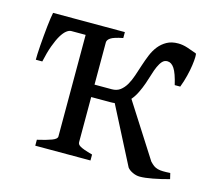

<svg xmlns="http://www.w3.org/2000/svg" viewBox="-76 -555 728 656"><g transform="rotate(15 288.0 -227.0)"><path d="M96.7 0V-21Q128.9 -28.3 147 -35.2Q165 -42 165 -50.8V-410.2H114.3Q106.4 -410.2 97.4 -403.1Q88.4 -396 79.3 -380.9Q70.3 -365.7 61.5 -341.8Q52.7 -317.9 45.4 -284.2H22.5Q22.5 -291 22.9 -304.7Q23.4 -318.4 24.7 -335.2Q25.9 -352.1 27.6 -370.4Q29.3 -388.7 31 -405Q32.7 -421.4 34.7 -434.6Q36.6 -447.8 38.1 -454.1H292V-433.1Q259.8 -426.8 249 -419.4Q238.3 -412.1 238.3 -403.3V-253.9H299.3Q316.9 -253.9 328.9 -262.9Q340.8 -272 349.4 -286.6Q357.9 -301.3 364.3 -320.3Q370.6 -339.4 377 -358.9Q383.3 -378.4 391.1 -397.5Q398.9 -416.5 410.6 -431.2Q422.4 -445.8 438.7 -454.8Q455.1 -463.9 478.5 -463.9Q494.6 -463.9 511.7 -458.3Q528.8 -452.6 544.4 -446.8Q546.9 -445.8 546.6 -434.1Q546.4 -422.4 543.9 -404.5Q541.5 -386.7 536.1 -365.2Q530.8 -343.8 522.9 -323.2H503.4Q494.1 -363.3 483.4 -379.4Q472.7 -395.5 458.5 -395.5Q447.8 -395.5 440.7 -387.7Q433.6 -379.9 427.7 -366.9Q421.9 -354 417 -337.4Q412.1 -320.8 406 -303.5Q399.9 -286.1 391.8 -269.5Q383.8 -252.9 372.6 -239.7L493.7 -50.3Q501 -42.5 507.3 -37.8Q513.7 -33.2 521.7 -31Q529.8 -28.8 540.3 -28.6Q550.8 -28.3 566.4 -29.3L571.3 -8.8Q541 -0.5 513.9 4.6Q486.8 9.8 468.8 9.8Q456.1 9.8 443.4 3.9Q430.7 -2 424.3 -10.3L321.3 -210.9Q317.4 -210.4 313.5 -210.2Q309.6 -210 305.7 -210H238.3V-50.8Q238.3 -46.9 240 -43.7Q241.7 -40.5 247.1 -37.1Q252.4 -33.7 263.2 -29.8Q273.9 -25.9 292 -21V0Z"/></g></svg>

Font: Noto Serif Devanagari
Style: Regular
Weight: 400
Designer: Monotype Design Team
Foundry: Monotype Imaging Inc.
Version: Version 1.01